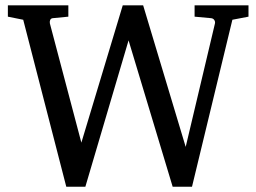

<svg xmlns="http://www.w3.org/2000/svg" viewBox="-20 -691 971 727"><path d="M859.9 -616.2 707 16.1H633.8L466.8 -538.1L303.2 16.1H231L67.9 -616.2L9.8 -627.9V-670.9H238.8V-627.9L179.2 -622.1Q172.4 -621.1 169.9 -615Q167.5 -608.9 168.9 -602.1L288.1 -150.9L444.8 -670.9H522L683.1 -134.8L793.9 -602.1Q795.4 -608.9 791.5 -615Q787.6 -621.1 779.8 -622.1L716.8 -627.9V-670.9H920.9V-627.9Z"/></svg>

Font: BabelStone Ogham Pictish
Style: Regular
Weight: 400
Designer: Andrew West
Foundry: BabelStone
Version: Version 1.02 March 14, 2022